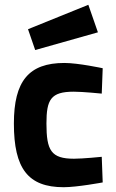

<svg xmlns="http://www.w3.org/2000/svg" viewBox="-20 -773 486 802"><path d="M127 -564 389 -638 349 -753 97 -651ZM249 -510C100 -510 38 -434 38 -257C38 -69 97 9 246 9C302 9 409 -11 409 -11L405 -118C405 -118 327 -110 289 -110C193 -110 174 -145 174 -257C174 -357 192 -390 288 -390C326 -390 405 -382 405 -382L409 -488C409 -488 307 -510 249 -510Z"/></svg>

Font: RazerF5
Style: Bold
Weight: 700
Foundry: Razer Inc.
Version: Version 2